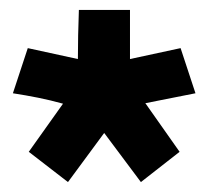

<svg xmlns="http://www.w3.org/2000/svg" viewBox="-20 -787 419 387"><path d="M242 -668 344 -690 374 -599 273 -579 342 -481 264 -420 190 -519 117 -420 38 -481 107 -578Q82 -585 57 -590Q32 -595 6 -599L36 -690L137 -668Q137 -692 137.5 -716Q138 -740 139 -767H242Z"/></svg>

Font: Palanquin Dark
Style: Regular
Weight: 400
Designer: Pria Ravichandran
Version: Version 1.001